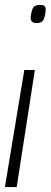

<svg xmlns="http://www.w3.org/2000/svg" viewBox="-56 -554 206 782"><path d="M86 -269 12 208H-36L43 -269ZM130 -511Q128 -487 121 -473.5Q114 -460 94 -460Q68 -460 69 -483Q71 -506 77.5 -520Q84 -534 107 -534Q121 -534 126 -528.5Q131 -523 130 -511Z"/></svg>

Font: Georama ExtraCondensed Light
Style: Italic
Weight: 300
Width: 2
Italic angle: -9°
Designer: Jean-Baptiste Levee
Foundry: Production Type
Version: Version 1.000